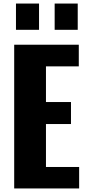

<svg xmlns="http://www.w3.org/2000/svg" viewBox="-20 -1062 487 1082"><path d="M60 0V-810H424V-688H239V-487H380V-363H239V-121H426V0ZM288 -894V-1042H418V-894ZM70 -894V-1042H200V-894Z"/></svg>

Font: Oswald
Style: Bold
Weight: 700
Designer: Vernon Adams
Foundry: Vernon Adams
Version: Version 4.103;gftools[0.9.33.dev8+g029e19f]